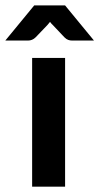

<svg xmlns="http://www.w3.org/2000/svg" viewBox="-60 -703 374 723"><path d="M0 0ZM185.1 -484.9V0H61V-484.9ZM293.9 -550.3H211.4Q204.1 -550.3 197 -552.7Q189.9 -555.2 182.6 -562.5L139.2 -608.4Q136.7 -610.8 133.8 -613.8Q130.9 -616.7 128.4 -620.6L118.7 -608.9L74.2 -562.5Q67.9 -556.2 60.5 -553.2Q53.2 -550.3 45.9 -550.3H-40L68.8 -682.6H185.1Z"/></svg>

Font: Carlito
Style: Bold
Weight: 700
Designer: Lukasz Dziedzic
Foundry: tyPoland Lukasz Dziedzic
Version: Version 1.104